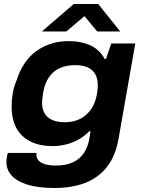

<svg xmlns="http://www.w3.org/2000/svg" viewBox="-20 -744 716 958"><path d="M252 194Q173 194 119.5 178Q66 162 39 133Q12 104 12 64Q12 55 13.5 44Q15 33 19 19H163Q162 23 162 25Q162 27 162 30Q162 46 173.5 58Q185 70 207 76Q229 82 260 82Q310 82 344.5 65.5Q379 49 398.5 19.5Q418 -10 425 -48Q427 -59 428.5 -69.5Q430 -80 432 -89H425Q402 -65 373 -48.5Q344 -32 310.5 -23.5Q277 -15 242 -15Q181 -15 135 -36.5Q89 -58 63.5 -102Q38 -146 38 -214Q38 -247 43.5 -278.5Q49 -310 61 -338Q93 -441 162.5 -490Q232 -539 323 -539Q383 -539 430 -518Q477 -497 502 -450H509L535 -527H655L571 -49Q556 35 513.5 89Q471 143 405 168.5Q339 194 252 194ZM304 -134Q335 -134 362 -143.5Q389 -153 409.5 -171Q430 -189 443.5 -214Q457 -239 463 -271Q465 -283 466 -291.5Q467 -300 467.5 -306.5Q468 -313 468 -318Q468 -351 455.5 -373.5Q443 -396 418 -407.5Q393 -419 355 -419Q311 -419 278 -404Q245 -389 224.5 -359Q204 -329 196 -286Q194 -270 192.5 -260Q191 -250 190.5 -243Q190 -236 190 -230Q190 -200 202.5 -178.5Q215 -157 240.5 -145.5Q266 -134 304 -134ZM189 -587 348 -724H470L580 -587H465L382 -687H429L311 -587Z"/></svg>

Font: Archivo SemiExpanded
Style: Bold Italic
Weight: 700
Width: 6
Italic angle: -10°
Designer: Hector Gatti
Foundry: Omnibus-Type
Version: Version 2.001